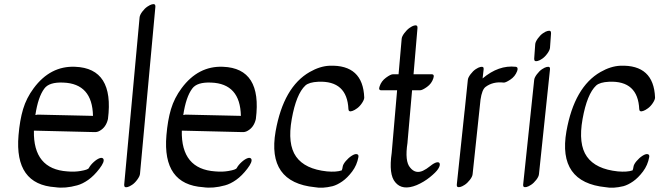

<svg xmlns="http://www.w3.org/2000/svg" viewBox="-20 -862 3189 923"><path d="M143 -234Q139 -49 304 -38Q339 -35 367 -40Q403 -46 407 -54Q415 -69 430.5 -83Q446 -97 459 -101.5Q472 -106 477 -98Q484 -85 458 -51Q432 -17 404.5 2.5Q377 22 351 29Q293 45 246 38Q49 25 69 -211Q75 -284 91 -337.5Q107 -391 142 -438Q222 -546 341 -541Q530 -534 499 -290Q490 -250 459 -233Q447 -226 433 -227ZM150 -309Q157 -311 161 -311L427 -305Q424 -460 284 -465Q216 -468 193 -436Q163 -396 150 -309Z M710 -841Q728 -846 727 -830L653 -26Q652 -15 640 1.5Q628 18 615 26.5Q602 35 594 37Q576 42 577 26L651 -778Q652 -790 664 -806Q676 -822 689 -830.5Q702 -839 710 -841Z M854 -234Q850 -49 1015 -38Q1050 -35 1078 -40Q1114 -46 1118 -54Q1126 -69 1141.5 -83Q1157 -97 1170 -101.5Q1183 -106 1188 -98Q1195 -85 1169 -51Q1143 -17 1115.5 2.5Q1088 22 1062 29Q1004 45 957 38Q760 25 780 -211Q786 -284 802 -337.5Q818 -391 853 -438Q933 -546 1052 -541Q1241 -534 1210 -290Q1201 -250 1170 -233Q1158 -226 1144 -227ZM861 -309Q868 -311 872 -311L1138 -305Q1135 -460 995 -465Q927 -468 904 -436Q874 -396 861 -309Z M1703 -107Q1696 -68 1673 -37.5Q1650 -7 1625.5 10Q1601 27 1579 33Q1529 45 1494 38Q1262 15 1305 -231Q1343 -444 1469 -516Q1518 -544 1564 -546Q1725 -552 1731 -393Q1731 -383 1720.5 -367Q1710 -351 1697 -341.5Q1684 -332 1675 -329Q1656 -322 1655 -337Q1649 -475 1510 -469Q1466 -467 1448 -451Q1404 -410 1382.5 -289.5Q1361 -169 1403.5 -109Q1446 -49 1552 -38Q1597 -34 1623 -43Q1626 -50 1627.5 -61Q1629 -72 1642 -87.5Q1655 -103 1670.5 -113Q1686 -123 1695.5 -121Q1705 -119 1703 -107Z M1983 28Q1914 56 1880 14Q1848 -23 1863 -127L1889 -428H1813Q1798 -428 1805 -447Q1813 -472 1835.5 -488.5Q1858 -505 1869 -505H1896L1911 -676Q1912 -687 1924 -703Q1936 -719 1949 -728Q1962 -737 1970 -739Q1988 -744 1987 -728L1968 -505Q2012 -505 2055 -505Q2070 -505 2063 -485Q2055 -460 2032.5 -444Q2010 -428 1999 -428H1961L1939 -178Q1939 -177 1939 -176Q1925 -86 1952 -56Q1977 -25 2013 -41Q2030 -49 2048.5 -64Q2067 -79 2079.5 -81.5Q2092 -84 2094 -74.5Q2096 -65 2086 -49.5Q2076 -34 2047 -10.5Q2018 13 1983 28Z M2289 -540Q2307 -544 2305 -529L2300 -485Q2377 -550 2459 -541Q2473 -539 2466 -520Q2456 -494 2433 -479Q2410 -464 2401 -465Q2350 -471 2314 -444Q2297 -431 2290 -383L2252 -25Q2251 -13 2239 2.5Q2227 18 2214 26.5Q2201 35 2192 37Q2174 41 2176 25L2213 -325Q2213 -327 2214 -333L2229 -478Q2230 -489 2242 -505Q2254 -521 2267 -529.5Q2280 -538 2289 -540Z M2608 -540Q2626 -544 2624 -529L2571 -25Q2570 -13 2558 2.5Q2546 18 2533 26.5Q2520 35 2511 37Q2493 41 2495 25L2548 -478Q2549 -489 2561 -505Q2573 -521 2586 -529.5Q2599 -538 2608 -540ZM2612 -713Q2630 -718 2629 -702L2624 -632Q2623 -621 2611.5 -605Q2600 -589 2587 -580Q2574 -571 2565 -569Q2547 -564 2548 -580L2553 -650Q2554 -661 2565.5 -677Q2577 -693 2590 -702Q2603 -711 2612 -713Z M3101 -107Q3094 -68 3071 -37.5Q3048 -7 3023.5 10Q2999 27 2977 33Q2927 45 2892 38Q2660 15 2703 -231Q2741 -444 2867 -516Q2916 -544 2962 -546Q3123 -552 3129 -393Q3129 -383 3118.5 -367Q3108 -351 3095 -341.5Q3082 -332 3073 -329Q3054 -322 3053 -337Q3047 -475 2908 -469Q2864 -467 2846 -451Q2802 -410 2780.5 -289.5Q2759 -169 2801.5 -109Q2844 -49 2950 -38Q2995 -34 3021 -43Q3024 -50 3025.5 -61Q3027 -72 3040 -87.5Q3053 -103 3068.5 -113Q3084 -123 3093.5 -121Q3103 -119 3101 -107Z"/></svg>

Font: Kavivanar
Style: Regular
Weight: 400
Designer: Tharique Azeez
Foundry: Tharique Azeez
Version: Version 1.88